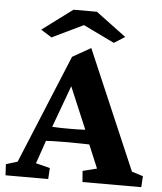

<svg xmlns="http://www.w3.org/2000/svg" viewBox="-57 -799 712 845"><g transform="rotate(5 298.5 -376.0)"><path d="M-1 0 -3.9 -48.8 46.9 -64.5 245.1 -544.9 326.2 -590.8 551.8 -64.5 601.6 -48.8 598.6 0H338.9L335 -48.8L397.5 -64.5L344.7 -190.4L334 -223.6L236.3 -455.1L264.6 -447.3L183.6 -226.6L173.8 -197.3L127.9 -64.5L190.4 -48.8L187.5 0ZM151.4 -166V-232.4Q169.9 -231.4 194.8 -230Q219.7 -228.5 260.7 -228.5Q299.8 -228.5 325.7 -230Q351.6 -231.4 370.1 -232.4V-167Q351.6 -167 325.2 -168Q298.8 -168.9 260.7 -168.9Q220.7 -168.9 195.3 -168Q169.9 -167 151.4 -166ZM470.7 -652.3 422.9 -622.1 252.9 -704.1H317.4L147.5 -622.1L99.6 -652.3L233.4 -752H336.9Z"/></g></svg>

Font: Crimson Pro
Style: Bold
Weight: 700
Designer: Jacques Le Bailly
Foundry: Baron von Fonthausen
Version: Version 1.003